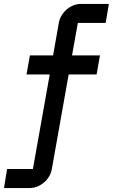

<svg xmlns="http://www.w3.org/2000/svg" viewBox="-70 -740 580 970"><path d="M323.2 -624 293.9 -460H435.1L418 -363.8H276.9L191.9 113.8Q188.5 133.8 178 151.4Q167.5 168.9 152.3 181.9Q137.2 194.8 118.7 202.4Q100.1 210 80.1 210H-49.8L-34.2 113.8H96.2L181.2 -363.8H64L81.1 -460H198.2L227.1 -624Q230.5 -644 241 -661.4Q251.5 -678.7 266.6 -691.9Q281.7 -705.1 300.5 -712.6Q319.3 -720.2 338.9 -720.2H480L463.9 -624Z"/></svg>

Font: Aldrich
Style: Regular
Weight: 400
Designer: Matthew Desmond
Foundry: Matthew Desmond
Version: Version 1.001 2011